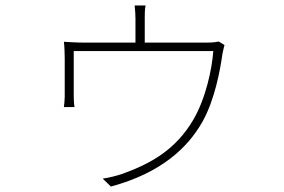

<svg xmlns="http://www.w3.org/2000/svg" viewBox="-20 -625 1040 703"><path d="M720 -177C767 -259 787 -374 794 -425C797 -440 800 -454 802 -460L781 -473C775 -472 764 -469 738 -469H510V-560C510 -572 510 -591 513 -605H473C475 -590 476 -567 476 -557V-469H287C261 -469 233 -471 214 -472C216 -456 217 -426 217 -410V-271C217 -260 215 -241 214 -233H253C251 -241 250 -260 250 -271V-438H761C756 -372 734 -266 688 -187C623 -76 531 -25 424 13C408 18 379 26 356 29L386 58C572 8 668 -86 720 -177Z"/></svg>

Font: Glow Sans SC Normal ExtraLight
Style: Regular
Weight: 200
Designer: Ryoko NISHIZUKA (kana, bopomofo & ideographs); Paul D. Hunt (Latin, Greek & Cyrillic); Sandoll Communications, Soo-young
Version: Version 0.93